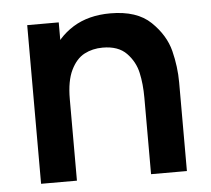

<svg xmlns="http://www.w3.org/2000/svg" viewBox="-45 -603 715 651"><g transform="rotate(-5 313.0 -277.5)"><path d="M317.3 -441.8Q282.7 -441.8 254.8 -427.2Q227 -412.7 209.1 -376Q191.2 -339.3 191.2 -277.5L119.7 -308.2Q119.7 -377.9 146.7 -434Q173.7 -490.2 226.3 -522.8Q279 -555.3 353.2 -555.3Q443.7 -555.3 490.8 -509.8Q538 -464.2 551.8 -409.5Q565.5 -354.8 565.5 -301.5V0H443.5V-260.2Q443.5 -307 435 -345.3Q426.6 -383.7 398.5 -412.8Q370.5 -441.8 317.3 -441.8ZM69.2 -540H176.5V-372.5H191.2V0H69.2Z"/></g></svg>

Font: Tap Sans
Style: Regular
Weight: 400
Designer: Tap Payments
Foundry: Tap Payments
Version: Version 1.001;Glyphs 3.1.2 (3151)